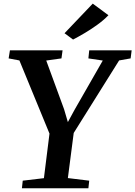

<svg xmlns="http://www.w3.org/2000/svg" viewBox="-20 -1014 729 1034"><path d="M98 0 102.5 -41 216.5 -54.5 246.5 -294.5 84.5 -688.5 26.5 -699.5 33.5 -743H317L311 -699.5L229 -688L325 -426L345.5 -356.5L382 -423.5L533.5 -688L456 -699.5L460.5 -743H689L683.5 -699.5L621.5 -688.5L377 -298L345.5 -55L460.5 -41L456 0ZM373.5 -801 327.5 -835 479.5 -994.5 564 -932Q537.5 -904.5 503 -879.8Q468.5 -855 434.5 -835Q400.5 -815 373.5 -801Z"/></svg>

Font: Merriweather 36pt SemiBold
Style: Italic
Weight: 600
Italic angle: -7.8°
Version: Version 2.101